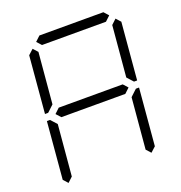

<svg xmlns="http://www.w3.org/2000/svg" viewBox="-161 -1137 1138 1210"><g transform="rotate(-20 408.0 -532.0)"><path d="M92 -64 64 -95 97 -477H118L127 -467L155 -436L125 -95ZM163 -500 196 -531H625L653 -500L620 -469H191ZM232 -938 204 -969 237 -1000H666L694 -969L661 -938ZM133 -533 122 -523H101L134 -905L168 -936L196 -905L166 -564ZM724 -936 752 -905 719 -523H698L689 -533L661 -564L691 -905ZM683 -467 694 -477H715L682 -95L648 -64L620 -95L650 -436Z"/></g></svg>

Font: DSEG7 Classic Mini
Style: Light Italic
Weight: 300
Italic angle: -5°
Designer: Keshikan(Twitter:@keshinomi_88pro)
Version: Version 0.46